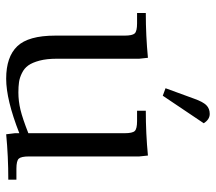

<svg xmlns="http://www.w3.org/2000/svg" viewBox="-58 -624 690 613"><g transform="rotate(90 286.5 -318.0)"><path d="M22 -411.1V-439Q94.7 -439 165 -445.8L168 -418V-154.8Q168 -122.6 174.1 -99.6Q180.2 -76.7 189.5 -63.7Q198.7 -50.8 213.9 -43.5Q229 -36.1 242.9 -34.2Q256.8 -32.2 275.9 -32.2Q303.2 -32.2 330.8 -38.8Q358.4 -45.4 405.8 -64V-371.1Q405.8 -396.5 398.7 -403.8Q391.6 -411.1 367.2 -411.1H334V-439Q407.2 -439 477.1 -445.8L480 -418V-65.9Q480 -41 487.1 -33.4Q494.1 -25.9 519 -25.9H554.2V0Q479.5 0 409.2 6.8L405.8 -21V-35.2Q298.8 6.8 231.9 6.8Q162.1 6.8 128.2 -28.6Q94.2 -64 94.2 -149.9V-371.1Q94.2 -396 87.2 -403.6Q80.1 -411.1 55.2 -411.1ZM262.2 -502 295.9 -594.2Q305.7 -621.6 316.4 -632.3Q327.1 -643.1 344.2 -643.1Q361.8 -643.1 374 -624L286.1 -493.2Z"/></g></svg>

Font: Dihjauti
Style: Regular
Weight: 400
Designer: T. Christopher White
Version: Version 3.0.0